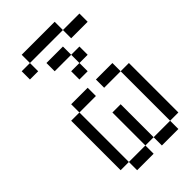

<svg xmlns="http://www.w3.org/2000/svg" viewBox="-264 -952 1029 1029"><g transform="rotate(-45 250.0 -437.5)"><path d="M250 -437.5V-500H125V-437.5H62.5Q62.5 -437.5 62.5 -62.5H125V0H250V-62.5H125Q125 -62.5 125 -437.5ZM375 -625V-687.5H312.5V-625H250V-562.5H312.5V-625ZM500 -750V-812.5H375V-750ZM250 -62.5H312.5V0H437.5V-62.5H312.5Q312.5 -62.5 312.5 -312.5H250Q250 -312.5 250 -62.5ZM437.5 -62.5H500Q500 -62.5 500 -437.5H437.5Q437.5 -437.5 437.5 -62.5ZM437.5 -437.5V-500H312.5V-437.5ZM312.5 -687.5V-750H187.5V-687.5ZM125 -812.5H62.5V-750H125ZM125 -812.5H375V-875H125Z"/></g></svg>

Font: CalcUnifontExMono
Style: Regular
Weight: 500
Version: Version 15.0.06